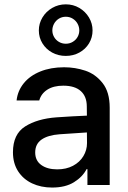

<svg xmlns="http://www.w3.org/2000/svg" viewBox="-20 -844 583 876"><path d="M237.3 -308.6Q270.5 -311 309.8 -313.2Q349.1 -315.4 376.5 -316.4L376 -358.4Q376 -403.8 348.6 -428.5Q321.3 -453.1 268.6 -453.1Q224.1 -453.1 195.8 -434.8Q167.5 -416.5 159.2 -385.7H55.7Q60.5 -429.7 88.4 -464.1Q116.2 -498.5 163.8 -517.8Q211.4 -537.1 272.5 -537.1Q322.8 -537.1 369.4 -521.5Q416 -505.9 448.2 -464.8Q480.5 -423.8 480.5 -352.5V0H378.9V-72.3H375Q356.9 -37.1 317.6 -12.7Q278.3 11.7 217.8 11.7Q167 11.7 126.5 -7.3Q85.9 -26.4 62.5 -62.7Q39.1 -99.1 39.1 -149.4Q39.1 -231.9 94.7 -267.1Q150.4 -302.2 237.3 -308.6ZM241.2 -71.3Q282.2 -71.3 313 -87.6Q343.8 -104 360.4 -131.6Q377 -159.2 377 -191.4L376.5 -239.7L252 -231.4Q198.7 -227.5 169.7 -207.3Q140.6 -187 140.6 -148.4Q140.6 -111.3 168.2 -91.3Q195.8 -71.3 241.2 -71.3ZM157.2 -705.1Q157.2 -736.8 173.6 -764.2Q189.9 -791.5 218.3 -807.9Q246.6 -824.2 280.3 -824.2Q314 -824.2 341.8 -807.9Q369.6 -791.5 386 -764.2Q402.3 -736.8 402.3 -705.1Q402.3 -672.9 386.2 -646.2Q370.1 -619.6 342 -604.2Q314 -588.9 280.3 -588.9Q246.1 -588.9 218 -604.2Q189.9 -619.6 173.6 -646.2Q157.2 -672.9 157.2 -705.1ZM341.8 -705.1Q341.8 -721.2 334 -735.6Q326.2 -750 312 -758.8Q297.9 -767.6 280.3 -767.6Q262.7 -767.6 248.5 -758.8Q234.4 -750 226.6 -735.6Q218.8 -721.2 218.8 -705.1Q218.8 -689.5 226.6 -675.5Q234.4 -661.6 248.5 -653.1Q262.7 -644.5 280.3 -644.5Q297.9 -644.5 312 -653.1Q326.2 -661.6 334 -675.5Q341.8 -689.5 341.8 -705.1Z"/></svg>

Font: Pretendard Medium
Style: Regular
Weight: 500
Designer: Base glyphs from Inter by Rasmus Andersson; Hangeul glyphs from Noto Sans CJK(Source Han Sans) by Jang Soo-young and Kan
Foundry: Kil Hyung-jin
Version: Version 1.309